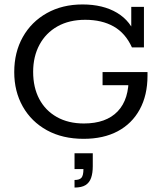

<svg xmlns="http://www.w3.org/2000/svg" viewBox="-20 -614 735 863"><path d="M356 10Q261 10 191 -28.5Q121 -67 82.5 -135Q44 -203 44 -290Q44 -379 82.5 -447.5Q121 -516 190.5 -555Q260 -594 351 -594Q443 -594 506 -556.5Q569 -519 593 -446L570 -458V-583H627V-401H573Q544 -465 491 -495Q438 -525 363 -525Q291 -525 238.5 -495.5Q186 -466 157.5 -413Q129 -360 129 -291Q129 -221 156.5 -169Q184 -117 235.5 -88Q287 -59 357 -59Q457 -59 509 -113.5Q561 -168 558 -271L595 -231H441V-290H643V-274Q643 -186 608 -122Q573 -58 509 -24Q445 10 356 10ZM315 229V195Q338 195 346.5 184.5Q355 174 355 146H315V75H397V133Q397 164 389.5 185.5Q382 207 364.5 218Q347 229 315 229Z"/></svg>

Font: Rokkitt SemiBold
Style: Regular
Weight: 400
Version: Version 3.103